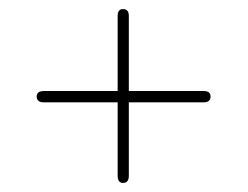

<svg xmlns="http://www.w3.org/2000/svg" viewBox="-20 -554 547 424"><path d="M61 -341Q61 -353 77.5 -353H429.5Q445 -353 445 -341Q445 -328 429.5 -328H77Q61 -328 61 -341ZM251.7 -150Q239.8 -150 239.8 -166.5V-518.5Q239.8 -534 251.7 -534Q264.5 -534 264.5 -518.5V-166Q264.5 -150 251.7 -150Z"/></svg>

Font: Fraunces 72pt S050 Thin
Style: Regular
Weight: 100
Version: Version 1.000; ttfautohint (v1.8.3)